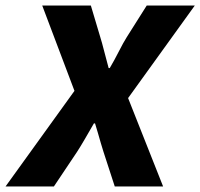

<svg xmlns="http://www.w3.org/2000/svg" viewBox="-61 -671 721 691"><path d="M-41 0 207 -344 91 -651H266L300 -537Q306 -518 314 -486.5Q322 -455 330 -426H334Q350 -453 366.5 -485.5Q383 -518 395 -537L467 -651H640L400 -318L526 0H352L311 -126Q307 -138 302 -155.5Q297 -173 291.5 -192Q286 -211 281 -227H277Q262 -201 245.5 -172.5Q229 -144 216 -124L133 0Z"/></svg>

Font: Source Code Pro ExtraLight Black
Style: Italic
Weight: 900
Italic angle: -11°
Monospace: yes
Version: Version 1.016;hotconv 1.0.116;makeotfexe 2.5.65601